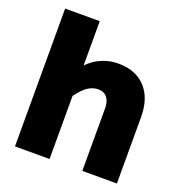

<svg xmlns="http://www.w3.org/2000/svg" viewBox="-133 -855 916 970"><g transform="rotate(20 325.0 -370.5)"><path d="M415 0V-338Q415 -373 398.5 -394Q382 -415 352 -415Q317 -415 287 -391.5Q257 -368 220 -312L202 -456Q243 -518 294 -545Q345 -572 401 -572Q466 -572 510.5 -545.5Q555 -519 578 -471Q601 -423 601 -357V0ZM53 0V-741H239V0Z"/></g></svg>

Font: Azeret Mono ExtraBold
Style: Regular
Weight: 800
Designer: Martin Vácha
Foundry: Displaay
Version: Version 1.002